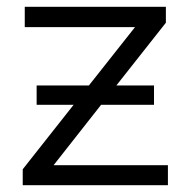

<svg xmlns="http://www.w3.org/2000/svg" viewBox="-20 -546 561 566"><path d="M138 -59H475V0H47V-47L197 -237H88V-294H242L378 -466H53V-526H469V-479L323 -294H434V-237H278Z"/></svg>

Font: Montserrat Alternates
Style: Regular
Weight: 400
Designer: Julieta Ulanovsky
Foundry: Julieta Ulanovsky
Version: Version 7.200;PS 007.200;hotconv 1.0.88;makeotf.lib2.5.64775